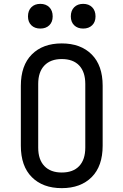

<svg xmlns="http://www.w3.org/2000/svg" viewBox="-20 -965 640 995"><path d="M300 10Q202 10 145 -47Q88 -104 88 -210V-520Q88 -626 145 -683Q202 -740 300 -740Q398 -740 455 -683Q512 -626 512 -521V-210Q512 -104 455 -47Q398 10 300 10ZM300 -71Q359 -71 390.5 -104.5Q422 -138 422 -200V-530Q422 -592 390.5 -625.5Q359 -659 300 -659Q242 -659 210 -625.5Q178 -592 178 -530V-200Q178 -138 210 -104.5Q242 -71 300 -71ZM411 -817Q382 -817 364.5 -834Q347 -851 347 -880Q347 -910 364.5 -927.5Q382 -945 411 -945Q440 -945 457.5 -927.5Q475 -910 475 -880Q475 -851 457.5 -834Q440 -817 411 -817ZM189 -817Q160 -817 142.5 -834Q125 -851 125 -880Q125 -910 142.5 -927.5Q160 -945 189 -945Q218 -945 235.5 -927.5Q253 -910 253 -880Q253 -851 235.5 -834Q218 -817 189 -817Z"/></svg>

Font: JetBrainsMono Nerd Font Mono
Style: Regular
Weight: 400
Monospace: yes
Designer: Philipp Nurullin, Konstantin Bulenkov
Foundry: JetBrains
Version: Version 2.304; ttfautohint (v1.8.4.7-5d5b);Nerd Fonts 2.3.0